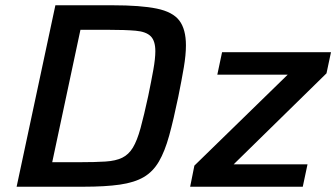

<svg xmlns="http://www.w3.org/2000/svg" viewBox="-20 -708 1275 728"><path d="M43 0 190 -688H407Q513 -688 574 -675.5Q635 -663 660 -630Q685 -597 685 -536Q685 -500 677 -452.5Q669 -405 656 -341Q638 -254 621.5 -194Q605 -134 582.5 -95.5Q560 -57 525 -36.5Q490 -16 434.5 -8Q379 0 296 0ZM178 -93H282Q341 -93 380 -95.5Q419 -98 443.5 -110Q468 -122 484 -148.5Q500 -175 513 -222.5Q526 -270 542 -344Q554 -402 561.5 -444Q569 -486 569 -514Q569 -553 551.5 -570.5Q534 -588 494.5 -591.5Q455 -595 389 -595H285ZM701 0 717 -80 1071 -425H804L822 -510H1235L1218 -430L866 -85H1146L1128 0Z"/></svg>

Font: Saira Medium
Style: Italic
Weight: 500
Italic angle: -12°
Designer: Hector Gatti with collaboration of the Omnibus-Type team
Foundry: Omnibus-Type
Version: Version 1.100; ttfautohint (v1.8.3)